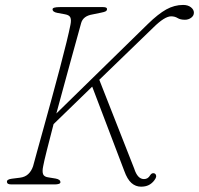

<svg xmlns="http://www.w3.org/2000/svg" viewBox="-20 -728 786 758"><path d="M150.5 -72Q146 -51 150.2 -40.2Q154.5 -29.5 172.5 -27.5L200 -23Q218.5 -19.5 218.5 -8.5Q218.5 -4 212 -2Q205.5 0 198 0H24.5Q7.5 0 7.5 -9.5Q6 -20 27 -22.5L59 -26.5Q79 -29 91.5 -40.8Q104 -52.5 110.5 -71.5Q115 -89 126.5 -130.2Q138 -171.5 153.2 -226.5Q168.5 -281.5 185 -342Q201.5 -402.5 216.5 -459.2Q231.5 -516 242.5 -561Q253.5 -606 258 -629.5Q262 -648.5 258 -658.5Q254 -668.5 237 -671.5L207 -677Q187.5 -680.5 187.5 -691.5Q187.5 -700 216.5 -700H387Q402.5 -700 402.5 -692.5Q402.5 -686.5 397.5 -683.5Q392.5 -680.5 379 -678L345 -671Q308.5 -665 300.5 -637.5Q294.5 -615 283.5 -575.8Q272.5 -536.5 259 -487.2Q245.5 -438 231 -384.8Q216.5 -331.5 202.5 -280L564 -633.5Q604.5 -673 636.5 -690.8Q668.5 -708.5 703 -708.5Q722 -708.5 733.8 -699.2Q745.5 -690 745.5 -678Q745.5 -666 734.8 -658Q724 -650 710 -650Q692 -650 681 -656.8Q670 -663.5 655.5 -663.5Q630 -663.5 585.5 -619.5L372 -413L510 -62Q523 -21 548.5 -21Q564.5 -21 573 -36.5Q580 -47.5 591 -43Q595 -41 596.2 -35.2Q597.5 -29.5 594 -23.5Q586 -9 572 0Q558 9 537 9Q515.5 9 499 -5.5Q482.5 -20 470.5 -53.5L344 -386L191.5 -238Q176 -179 164.8 -134Q153.5 -89 150.5 -72Z"/></svg>

Font: Fraunces 9pt Soft Thin
Style: Italic
Weight: 100
Italic angle: -16°
Version: Version 1.000;[b76b70a41]